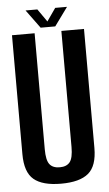

<svg xmlns="http://www.w3.org/2000/svg" viewBox="-55 -817 486 858"><g transform="rotate(-5 188.0 -387.5)"><path d="M184.5 5Q101 5 62 -27.8Q23 -60.5 23 -141.5V-675H124.5V-154.5Q124.5 -105.5 139 -87Q153.5 -68.5 184.5 -68.5Q215.5 -68.5 230 -87Q244.5 -105.5 244.5 -154.5V-675H346V-141.5Q346 -60.5 307 -27.8Q268 5 184.5 5ZM153.5 -697.5 93 -780H146L186 -722.5L226 -780H279L219 -697.5Z"/></g></svg>

Font: Anybody Condensed Medium
Style: Regular
Weight: 500
Width: 3
Designer: Tyler Finck
Foundry: Etcetera Type Company
Version: Version 1.010; ttfautohint (v1.8.3) -l 8 -r 50 -G 200 -x 14 